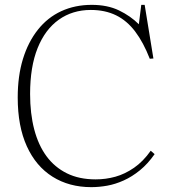

<svg xmlns="http://www.w3.org/2000/svg" viewBox="-20 -757 700 791"><path d="M356 14Q265 14 196.5 -29Q128 -72 90.5 -154.5Q53 -237 53 -355Q53 -444 74.5 -514Q96 -584 136 -634.5Q176 -685 232.5 -711Q289 -737 358 -737Q423 -737 470.5 -714Q518 -691 552 -657L562 -737H576L612 -516L597 -515Q571 -582 537 -627Q503 -672 458 -694Q413 -716 354 -716Q279 -716 222.5 -676Q166 -636 135 -559Q104 -482 104 -370Q104 -289 121 -224Q138 -159 171.5 -113.5Q205 -68 255.5 -43Q306 -18 374 -18Q416 -18 455.5 -29Q495 -40 532.5 -66Q570 -92 601 -136L617 -122Q589 -82 556.5 -55.5Q524 -29 489.5 -13.5Q455 2 421.5 8Q388 14 356 14Z"/></svg>

Font: Literata 60pt ExtraLight
Style: Regular
Weight: 250
Designer: Latin by Veronika Burian and Jose Scaglione. Greek by Irene Vlachou. Cyrillic by Vera Evstafieva.
Foundry: TypeTogether
Version: Version 3.103;gftools[0.9.29]